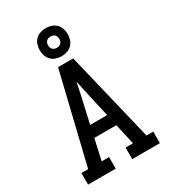

<svg xmlns="http://www.w3.org/2000/svg" viewBox="-234 -1098 1068 1209"><g transform="rotate(-30 300.0 -493.5)"><path d="M39 0V-84H88L245 -735H355L512 -84H561V0H360V-84H414L380 -235H220L186 -84H240V0ZM238 -319H362L323 -490Q317 -517 311.5 -544Q306 -571 300 -598Q294 -571 288.5 -544Q283 -517 277 -490ZM300 -783Q280 -783 260 -789.5Q240 -796 225.5 -810.5Q211 -825 204.5 -845Q198 -865 198 -885Q198 -905 204.5 -925Q211 -945 225.5 -959.5Q240 -974 260 -980.5Q280 -987 300 -987Q320 -987 340 -980.5Q360 -974 374.5 -959.5Q389 -945 395.5 -925Q402 -905 402 -885Q402 -865 395.5 -845Q389 -825 374.5 -810.5Q360 -796 340 -789.5Q320 -783 300 -783ZM300 -844Q308 -844 316 -846.5Q324 -849 330 -855Q336 -861 338.5 -869Q341 -877 341 -885Q341 -893 338.5 -901Q336 -909 330 -915Q324 -921 316 -923.5Q308 -926 300 -926Q292 -926 284 -923.5Q276 -921 270 -915Q264 -909 261.5 -901Q259 -893 259 -885Q259 -877 261.5 -869Q264 -861 270 -855Q276 -849 284 -846.5Q292 -844 300 -844Z"/></g></svg>

Font: Iosevka Slab Medium Extended
Style: Regular
Weight: 500
Width: 7
Monospace: yes
Designer: Belleve Invis
Foundry: Belleve Invis
Version: Version 11.1.1; ttfautohint (v1.8.3)